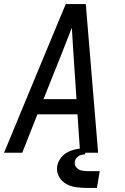

<svg xmlns="http://www.w3.org/2000/svg" viewBox="-21 -755 617 949"><path d="M-1 0H89L164 -190H362L375 0H464L403 -735H304L202 -490ZM194 -265 284 -490Q296 -522 309 -554Q322 -586 334 -618Q336 -586 338 -554Q340 -522 342 -490L357 -265ZM412 174H458L472 91H412Q396 91 381 87.5Q366 84 356 72Q346 60 349 44Q350 33 358.5 24Q367 15 378 11.5Q389 8 400 8V-22Q379 -22 357.5 -18Q336 -14 315.5 -4Q295 6 280.5 24.5Q266 43 262 65Q257 93 270 117Q283 141 306 154Q329 167 356.5 170.5Q384 174 412 174Z"/></svg>

Font: Iosevka Sparkle
Style: Italic
Weight: 400
Italic angle: -9°
Designer: Belleve Invis
Foundry: Belleve Invis
Version: Version 4.5.0; ttfautohint (v1.8.3)